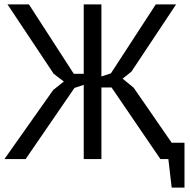

<svg xmlns="http://www.w3.org/2000/svg" viewBox="-21 -720 860 869"><path d="M358 -700H438V-374L481 -388L684 -700H776L574 -396L534 -364L584 -323L756 -74H814V129H756L741 0H705L484 -324H438V0H358V-336L316 -322L95 0H-1L220 -313L268 -351L222 -386L13 -700H110L313 -386H358Z"/></svg>

Font: PTSans
Style: Regular
Weight: 400
Designer: A.Korolkova, O.Umpeleva, V.Yefimov
Foundry: ParaType Ltd
Version: Version 2.003W OFL